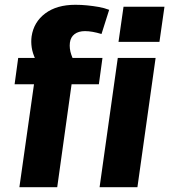

<svg xmlns="http://www.w3.org/2000/svg" viewBox="-20 -782 707 802"><path d="M122 -430H41L56 -540H200L162 -479Q140 -509 128 -534.5Q116 -560 112.5 -583.5Q109 -607 112 -630Q121 -690 169 -726Q217 -762 295 -762Q320 -762 344.5 -759.5Q369 -757 392 -753Q415 -749 436 -741L404 -640Q384 -646 367 -649Q350 -652 335 -652Q308 -652 291.5 -639.5Q275 -627 272 -604Q269 -580 277.5 -554.5Q286 -529 306 -495L217 -540H408L393 -430H279L219 0H61ZM630 -540 554 0H396L472 -540ZM667 -754 646 -607H475L496 -754Z"/></svg>

Font: Pathway Extreme 28pt
Style: Bold Italic
Weight: 700
Italic angle: -8°
Designer: Eduardo Rodriguez Tunni
Foundry: Eduardo Rodriguez Tunni
Version: Version 1.001;gftools[0.9.26]